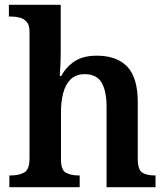

<svg xmlns="http://www.w3.org/2000/svg" viewBox="-20 -780 695 800"><path d="M19 0V-49H26Q58 -49 80.5 -61Q103 -73 103 -119V-647Q103 -675 91.5 -688.5Q80 -702 62.5 -706.5Q45 -711 28 -711H17V-760H233V-570Q233 -537 231.5 -505Q230 -473 229 -463H235Q256 -502 291.5 -525Q327 -548 383 -548Q467 -548 510.5 -502Q554 -456 554 -354V-120Q554 -73 572.5 -61Q591 -49 625 -49H628V0H424V-335Q424 -400 403.5 -435.5Q383 -471 333 -471Q297 -471 275 -450Q253 -429 243.5 -393Q234 -357 234 -313V-115Q234 -72 254.5 -60.5Q275 -49 308 -49H312V0Z"/></svg>

Font: Noto Serif Malayalam SemiBold
Style: Regular
Weight: 600
Designer: Indian type Foundry, Jelle Bosma, Monotype Design Team
Foundry: Monotype Imaging Inc.
Version: Version 2.104; ttfautohint (v1.8.4.7-5d5b)